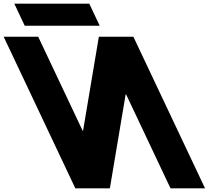

<svg xmlns="http://www.w3.org/2000/svg" viewBox="-335 -1025 1211 1045"><path d="M-257.1 -1005 -200.4 -885H207.6L150.9 -1005ZM351 -512H349L263 0H75L-315 -825H-127L115 -313H117L203 -825H391L781 0H593Z"/></svg>

Font: Hussar
Style: BdOpOblFive
Weight: 700
Foundry: Cannot Into Space Fonts
Version: Version 2.00